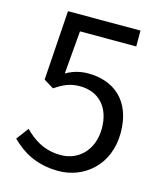

<svg xmlns="http://www.w3.org/2000/svg" viewBox="-112 -817 778 913"><g transform="rotate(15 277.5 -360.0)"><path d="M261 13C385 13 501 -78 501 -239C501 -400 402 -472 280 -472C236 -472 203 -461 171 -443L189 -655H466V-733H109L86 -390L135 -360C177 -388 208 -403 257 -403C349 -403 409 -341 409 -236C409 -129 339 -63 253 -63C168 -63 115 -102 73 -144L28 -84C77 -35 147 13 261 13Z"/></g></svg>

Font: Source Han Sans CN Regular
Style: Regular
Weight: 400
Designer: Ryoko NISHIZUKA (kana & ideographs); Paul D. Hunt (Latin, Greek & Cyrillic); Wenlong ZHANG (bopomofo); Sandoll Communica
Foundry: Adobe Systems Incorporated
Version: Version 1.004;PS 1.004;hotconv 1.0.82;makeotf.lib2.5.63406